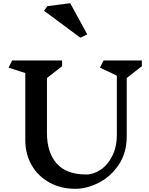

<svg xmlns="http://www.w3.org/2000/svg" viewBox="-20 -1166 938 1206"><path d="M776 -676V-310Q776 -205 725 -130Q674 -55 599 -17.5Q524 20 453 20Q362 20 290.5 -19.5Q219 -59 179 -128.5Q139 -198 139 -285V-707L34 -741L56 -786H370V-750L275 -676V-331Q275 -208 336 -139Q397 -70 521 -70Q567 -70 611.5 -99.5Q656 -129 685 -186Q714 -243 714 -321V-691L608 -741L630 -786H871V-750ZM485 -929 257 -1098 277 -1127 421 -1146 528 -950Z"/></svg>

Font: Inknut Antiqua Medium
Style: Regular
Weight: 500
Designer: Claus Eggers Sørensen
Foundry: Claus Eggers Sørensen
Version: Version 1.003; ttfautohint (v1.8.2) -l 8 -r 50 -G 200 -x 14 